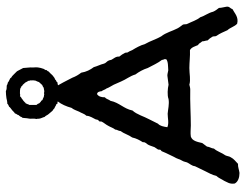

<svg xmlns="http://www.w3.org/2000/svg" viewBox="-111 -719 837 655"><g transform="rotate(-90 307.5 -391.5)"><path d="M405 -706C405 -714 403 -723 403 -731L393 -750C392 -753 388 -755 387 -757L379 -765C377 -767 374 -770 371 -771C369 -773 369 -775 366 -776C361 -779 356 -780 354 -783C349 -784 346 -785 343 -787C336 -787 330 -787 324 -790C314 -790 309 -789 300 -788C295 -787 289 -785 281 -785C279 -782 276 -781 271 -779C269 -775 264 -773 261 -770C257 -768 257 -765 254 -764C253 -763 252 -761 248 -759C247 -753 243 -752 242 -746C240 -745 239 -742 237 -740C236 -737 236 -736 233 -733C233 -729 232 -727 232 -723C232 -717 230 -712 230 -706C230 -697 231 -693 229 -686C230 -684 230 -680 230 -677C231 -669 235 -664 236 -658C241 -654 242 -648 246 -644L257 -631C261 -629 264 -626 266 -624C271 -623 274 -619 279 -618C281 -617 281 -614 281 -614C284 -614 287 -614 289 -613C279 -600 272 -584 267 -566C261 -559 258 -549 254 -540C249 -532 247 -522 240 -515C240 -503 231 -491 228 -484L226 -476C225 -474 222 -473 221 -471C220 -469 221 -465 220 -463C216 -455 210 -449 206 -441C201 -433 199 -424 193 -417C193 -410 188 -406 188 -399C179 -387 175 -371 166 -359C163 -345 157 -334 150 -323C151 -313 143 -309 141 -304C137 -296 136 -290 133 -283C131 -279 127 -275 125 -271C124 -269 125 -265 124 -263C123 -261 120 -260 119 -258L113 -244C108 -235 105 -226 100 -217C97 -212 94 -206 92 -200C91 -195 88 -192 86 -187C83 -182 83 -177 81 -172C77 -163 69 -156 68 -145L51 -110C45 -98 38 -86 35 -72C28 -65 24 -54 18 -45C14 -35 6 -27 9 -9C15 2 29 7 45 7C55 6 66 1 76 2C84 -6 93 -12 98 -22C102 -27 102 -35 105 -41C114 -53 118 -69 128 -80C129 -90 134 -94 135 -104L147 -120C151 -137 154 -154 169 -159C182 -161 195 -159 207 -159C245 -159 286 -162 330 -161C336 -161 341 -163 346 -164C363 -159 382 -164 403 -164C423 -164 443 -161 464 -162C474 -157 477 -144 481 -135L486 -131C489 -127 491 -123 494 -120C494 -112 497 -109 497 -102C502 -97 506 -92 510 -85C512 -81 510 -74 513 -71C521 -60 526 -47 532 -34C541 -25 544 -10 554 -1C577 5 590 -10 604 -17C606 -25 614 -27 612 -38C611 -46 608 -54 608 -63C603 -69 598 -76 595 -83C591 -100 581 -111 576 -127C566 -139 561 -156 554 -170C551 -174 553 -182 551 -186C547 -192 542 -197 538 -205C529 -222 524 -244 511 -260C501 -277 495 -298 485 -315C480 -332 472 -346 464 -359C462 -365 458 -372 456 -375C455 -378 456 -380 455 -383C451 -391 447 -397 442 -403C443 -415 435 -422 431 -430L429 -438C426 -446 420 -448 418 -455C415 -468 409 -478 406 -490C397 -502 390 -515 387 -533C380 -542 374 -552 370 -563C365 -574 359 -583 354 -594L344 -612C347 -613 350 -614 354 -614C356 -618 359 -618 361 -619C363 -622 366 -623 369 -624C372 -627 377 -629 381 -634C383 -637 387 -640 391 -644C392 -647 393 -649 396 -651C395 -656 399 -658 400 -661C403 -669 404 -674 405 -681C406 -690 404 -697 405 -706ZM433 -250V-243C425 -236 409 -237 395 -236C388 -237 384 -239 377 -239L346 -235C333 -238 310 -240 297 -235C279 -232 262 -237 247 -238C231 -238 216 -233 201 -239C203 -252 205 -264 213 -271L228 -301C238 -319 244 -343 258 -358C264 -388 285 -403 291 -433C296 -439 297 -448 303 -452C303 -465 306 -474 314 -479C322 -478 323 -470 324 -463C328 -459 329 -451 333 -447C336 -438 342 -430 346 -422L357 -397C364 -380 376 -366 381 -348C390 -336 398 -322 403 -306C412 -289 420 -271 431 -257C430 -253 432 -253 433 -250ZM361 -697C361 -695 360 -693 360 -689C358 -685 356 -681 355 -677L345 -666C341 -664 339 -664 336 -661C334 -661 332 -660 330 -660C327 -659 324 -659 322 -659C322 -659 321 -659 317 -660C316 -660 316 -659 313 -659C312 -660 309 -660 307 -660C302 -661 299 -664 294 -665C293 -667 291 -668 291 -670H289C289 -671 288 -671 288 -671C286 -673 283 -675 282 -677C282 -679 281 -681 280 -682C279 -683 277 -685 277 -686V-710C279 -713 280 -715 280 -717L283 -723C286 -723 286 -727 288 -727C291 -731 295 -732 299 -736C302 -737 305 -740 307 -742C312 -740 314 -742 316 -742C323 -742 330 -742 335 -740C336 -739 337 -737 341 -737C341 -734 345 -733 346 -732L354 -723C354 -721 356 -720 356 -719C356 -717 358 -715 359 -715C359 -710 360 -708 361 -706C360 -704 361 -702 361 -697Z"/></g></svg>

Font: FuturaRener
Style: Regular
Weight: 400
Designer: BSozoo
Foundry: BSozoo
Version: Version 1.0